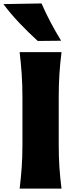

<svg xmlns="http://www.w3.org/2000/svg" viewBox="-52 -1119 458 1139"><path d="M64.5 0Q72.3 -64.9 76.7 -125.7Q81.1 -186.5 81.1 -263.2V-538.6Q81.1 -617.7 76.7 -680.4Q72.3 -743.2 64.5 -809.6H313Q304.7 -743.2 300.5 -680.4Q296.4 -617.7 296.4 -538.6V-263.2Q296.4 -186.5 300.5 -125.7Q304.7 -64.9 313 0ZM171.9 -876Q114.7 -928.2 62.7 -982.9Q10.7 -1037.6 -31.7 -1094.7L194.3 -1098.6Q218.8 -1042.5 247.8 -987.5Q276.9 -932.6 310.5 -877.4Z"/></svg>

Font: Pinar-FD ExtraBold
Style: Regular
Weight: 800
Designer: Amin Abedi
Version: Version 3.000